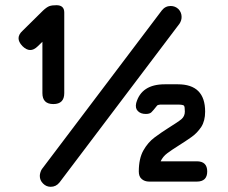

<svg xmlns="http://www.w3.org/2000/svg" viewBox="-20 -698 877 738"><path d="M185 -298C213 -298 227 -312 227 -340C227 -340 227 -650 227 -650C227 -650 227 -650 227 -650C227 -668.5 217 -678 197 -678C197 -678 197 -678 197 -678C186 -678 177 -677 170 -674.5C163 -672 154.5 -666 145 -657C145 -657 67 -580 67 -580C67 -580 67 -580 67 -580C46.5 -561.5 46 -542 66 -521C66 -521 66 -521 66 -521C86 -501 105.5 -500.5 125 -520C125 -520 158 -552 158 -552C158 -552 143 -544 143 -544C143 -544 143 -340 143 -340C143 -340 143 -340 143 -340C143 -312 157 -298 185 -298C185 -298 185 -298 185 -298ZM175 20C188.5 20 200 14.5 209 3C209 3 670 -607 670 -607C670 -607 670 -607 670 -607C672.5 -610.5 674.5 -615 676 -619.5C677.5 -624 678 -628.5 678 -633C678 -633 678 -633 678 -633C678 -644.5 674 -654.5 666 -663C657.5 -671 647.5 -675 636 -675C636 -675 636 -675 636 -675C622.5 -675 611 -669.5 602 -658C602 -658 141 -48 141 -48C141 -48 141 -48 141 -48C138.5 -44.5 137 -40.5 135.5 -36C134 -31.5 133 -26.5 133 -22C133 -22 133 -22 133 -22C133 -10.5 137 -1 145.5 7.5C154 16 163.5 20 175 20C175 20 175 20 175 20ZM736.5 0C763 0 776.5 -13 776.5 -39C776.5 -39 776.5 -39 776.5 -39C776.5 -65 763 -78 736.5 -78C736.5 -78 597.5 -78 597.5 -78C597.5 -78 597.5 -78 597.5 -78C603 -90 611.5 -100.5 623 -109C634.5 -117.5 649 -127.5 667.5 -139C667.5 -139 667.5 -139 667.5 -139C683.5 -149 699.5 -159.5 715 -170.5C730.5 -181 743 -194.5 753.5 -210C763.5 -225.5 768.5 -245 768.5 -269C768.5 -269 768.5 -269 768.5 -269C768.5 -339 733.5 -374 663.5 -374C663.5 -374 613.5 -374 613.5 -374C613.5 -374 613.5 -374 613.5 -374C553.5 -374 517 -350 503.5 -302C503.5 -302 503.5 -302 503.5 -302C500.5 -288.5 502.5 -278.5 510 -271C517.5 -263.5 527.5 -260 540.5 -260C540.5 -260 540.5 -260 540.5 -260C550 -260 557.5 -262 562 -266.5C566.5 -271 574 -279.5 584.5 -293C584.5 -293 584.5 -293 584.5 -293C587 -294.5 591 -295.5 596 -296C600.5 -296 606.5 -296 613.5 -296C613.5 -296 663.5 -296 663.5 -296C663.5 -296 663.5 -296 663.5 -296C676.5 -296 684.5 -294.5 687 -292C689.5 -289.5 690.5 -281.5 690.5 -269C690.5 -269 690.5 -269 690.5 -269C690.5 -257 686 -247.5 677.5 -240C668.5 -232.5 651 -221 625.5 -205C625.5 -205 625.5 -205 625.5 -205C609 -194.5 592 -183 574.5 -170C557 -157 542.5 -140 531 -119.5C519.5 -99 513.5 -72 513.5 -39C513.5 -39 513.5 -39 513.5 -39C513.5 -26 517 -16.5 524.5 -10C532 -3.5 541.5 0 553.5 0C553.5 0 736.5 0 736.5 0C736.5 0 736.5 0 736.5 0Z"/></svg>

Font: Jura-Fortis-Bold
Style: Bold
Weight: 500
Designer: Daniel Johnson, Alexei Vanyashin, Mirko Velimirovic
Foundry: Daniel Johnson
Version: ""